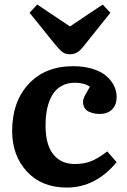

<svg xmlns="http://www.w3.org/2000/svg" viewBox="-20 -822 566 856"><path d="M292 -580.1Q272.5 -580.1 260 -588.9Q247.6 -597.7 227.1 -622.1L111.8 -765.1L146 -801.8L292 -704.1L438 -801.8L472.2 -765.1L351.1 -613.8Q335.4 -594.2 322 -587.2Q308.6 -580.1 292 -580.1ZM277.8 14.2Q166 14.2 100.1 -57.1Q34.2 -128.4 34.2 -237.8Q34.2 -368.7 107.9 -447.8Q181.6 -526.9 306.2 -526.9Q348.6 -526.9 382.6 -517.8Q416.5 -508.8 438 -494.9Q459.5 -481 473.9 -462.4Q488.3 -443.8 494.1 -425.5Q500 -407.2 500 -389.2Q500 -355.5 480.2 -334.7Q460.4 -314 423.8 -314Q412.6 -314 401.9 -315.9Q391.1 -317.9 378.4 -323Q365.7 -328.1 357.9 -339.8Q350.1 -351.6 350.1 -368.2Q350.1 -378.4 356.4 -391.6Q362.8 -404.8 380.9 -435.1Q355.5 -453.1 314 -453.1Q279.8 -453.1 254.2 -438.7Q228.5 -424.3 213.1 -398.2Q197.8 -372.1 190.4 -338.1Q183.1 -304.2 183.1 -262.2Q183.1 -176.3 217.8 -133.5Q252.4 -90.8 313 -90.8Q357.4 -90.8 389.2 -104.5Q420.9 -118.2 458 -147L500 -99.1Q406.2 14.2 277.8 14.2Z"/></svg>

Font: Literata Book
Style: Bold
Weight: 700
Designer: Latin by Veronika Burian and Jose Scaglione. Greek by Irene Vlachou. Cyrillic by Vera Evstafieva
Foundry: TypeTogether
Version: Version 2.003;PS 002.003;hotconv 1.0.88;makeotf.lib2.5.64775